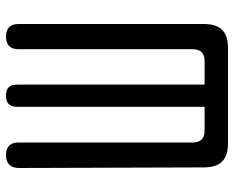

<svg xmlns="http://www.w3.org/2000/svg" viewBox="-90 -690 780 640"><g transform="rotate(-90 300.0 -370.0)"><path d="M142 0Q101 0 81.5 -19.5Q62 -39 62 -80L60 -697Q60 -718 71 -729Q82 -740 103 -740Q124 -740 134.5 -729.5Q145 -719 145 -698V-118Q145 -98 155 -88Q165 -78 185 -78H264V-703Q264 -722 273 -731Q282 -740 301 -740Q320 -740 329 -731Q338 -722 338 -703V-78H416Q436 -78 446 -88Q456 -98 456 -118V-698Q456 -719 466.5 -729.5Q477 -740 498 -740Q519 -740 529.5 -729.5Q540 -719 540 -698V-80Q540 -39 520.5 -19.5Q501 0 460 0Z"/></g></svg>

Font: Maple Mono Normal
Style: Regular
Weight: 400
Monospace: yes
Designer: subframe7536
Version: Version 7.000